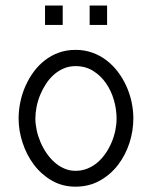

<svg xmlns="http://www.w3.org/2000/svg" viewBox="-20 -682 562 710"><path d="M211.9 -589.8H146.5V-661.6H211.9ZM376 -589.8H311.5V-661.6H376ZM473.1 -243.7Q473.1 -197.8 458.5 -152.8Q443.8 -107.9 416.3 -72Q388.7 -36.1 348.9 -13.9Q309.1 8.3 259.3 8.3Q210.4 8.3 171.4 -14.4Q132.3 -37.1 105.2 -73.2Q78.1 -109.4 63.5 -154.3Q48.8 -199.2 48.8 -243.7Q48.8 -273.9 55.2 -304.7Q61.5 -335.4 74 -363.5Q86.4 -391.6 104.2 -416Q122.1 -440.4 145.5 -458.7Q168.9 -477.1 197.5 -487.3Q226.1 -497.6 259.3 -497.6Q292.5 -497.6 321.3 -487.3Q350.1 -477.1 374 -458.7Q397.9 -440.4 416.3 -416Q434.6 -391.6 447.3 -363.5Q460 -335.4 466.6 -304.7Q473.1 -273.9 473.1 -243.7ZM411.1 -243.7Q411.1 -276.9 401.4 -311.3Q391.6 -345.7 372.3 -373.8Q353 -401.9 324.7 -419.7Q296.4 -437.5 259.3 -437.5Q235.8 -437.5 215.8 -429Q195.8 -420.4 179.2 -405.8Q162.6 -391.1 149.9 -371.6Q137.2 -352.1 128.4 -330.6Q119.6 -309.1 115.2 -286.6Q110.8 -264.2 110.8 -243.7Q110.8 -223.6 115.5 -201.4Q120.1 -179.2 129.2 -157.7Q138.2 -136.2 151.4 -116.7Q164.6 -97.2 180.9 -82.5Q197.3 -67.9 217 -59.1Q236.8 -50.3 259.3 -50.3Q282.7 -50.3 303.2 -58.6Q323.7 -66.9 340.6 -81.3Q357.4 -95.7 370.6 -115Q383.8 -134.3 392.8 -155.8Q401.9 -177.2 406.5 -199.7Q411.1 -222.2 411.1 -243.7Z"/></svg>

Font: SengPathom
Style: Regular
Weight: 400
Designer: John M. Durdin
Foundry: Lao Script for Windows
Version: Version 1.300